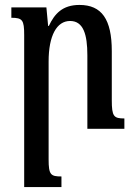

<svg xmlns="http://www.w3.org/2000/svg" viewBox="-20 -522 548 778"><path d="M484 -42C441 -42 433 -50 433 -116V-315C433 -444 392 -502 302 -502C233 -502 201 -466 178 -417H175L168 -492H26V-450C71 -450 78 -441 78 -380V236H229V193C186 193 177 187 177 124V-273C177 -378 210 -437 264 -437C318 -437 334 -382 334 -298V0H484Z"/></svg>

Font: Noto Serif Armenian ExtraCondensed SemiBold
Style: Regular
Weight: 600
Width: 2
Designer: Monotype Design Team
Foundry: Monotype Imaging Inc.
Version: Version 2.008